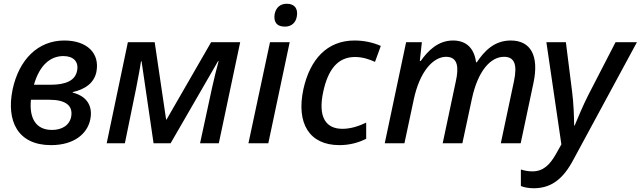

<svg xmlns="http://www.w3.org/2000/svg" viewBox="-20 -764 3417 1024"><path d="M252 10C379 10 446 -54 461 -125C476 -193 448 -250 368 -270V-273C436 -288 482 -323 494 -380C514 -482 442 -548 323 -548C182 -548 81 -446 47 -286C13 -119 74 10 252 10ZM318 -465C372 -465 401 -435 391 -386C381 -336 334 -312 249 -312H161C191 -417 249 -465 318 -465ZM257 -71C172 -71 135 -133 145 -232H243C330 -232 369 -201 360 -144C352 -97 312 -71 257 -71Z M549 0H646L706 -293C715 -341 726 -395 732 -437H735L799 0H890L1143 -438H1146C1135 -398 1122 -346 1111 -296L1047 0H1147L1261 -539H1106L868 -126H866L805 -539H662Z M1499 -622C1533 -622 1557 -641 1563 -676C1570 -715 1554 -744 1509 -744C1475 -744 1452 -724 1445 -690C1438 -651 1453 -622 1499 -622ZM1305 0H1411L1525 -539H1420Z M1790 10C1846 10 1894 -4 1933 -24V-110C1891 -90 1849 -77 1806 -77C1716 -77 1675 -142 1704 -275C1729 -391 1780 -460 1873 -460C1916 -460 1951 -447 1980 -434L2011 -519C1971 -537 1922 -548 1871 -548C1724 -548 1633 -447 1598 -288C1559 -106 1630 10 1790 10Z M2032 0H2137L2186 -230C2219 -388 2293 -461 2359 -461C2424 -461 2427 -402 2411 -330L2341 0H2446L2497 -238C2529 -386 2596 -461 2668 -461C2724 -461 2740 -420 2721 -330L2651 0H2757L2825 -321C2856 -466 2811 -548 2704 -548C2617 -548 2564 -493 2523 -432H2519C2509 -506 2468 -548 2396 -548C2316 -548 2262 -493 2224 -439H2219L2230 -539H2146Z M2826 240C2921 240 2984 190 3039 86L3377 -539H3263L3116 -254C3092 -207 3058 -127 3045 -95H3042C3042 -136 3039 -218 3031 -277L2998 -539H2894L2974 6L2946 56C2912 116 2877 150 2819 150C2797 150 2777 146 2758 140V228C2774 235 2800 240 2826 240Z"/></svg>

Font: Noto Sans Medium
Style: Italic
Weight: 500
Italic angle: -12°
Designer: Monotype Design Team
Foundry: Monotype Imaging Inc.
Version: Version 2.013